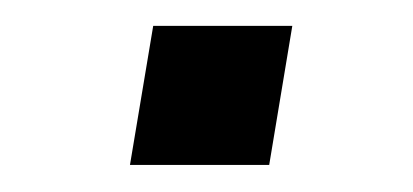

<svg xmlns="http://www.w3.org/2000/svg" viewBox="-20 -387 316 147"><path d="M79.5 -260.7H186.1L203.8 -367.2H97.3Z"/></svg>

Font: TID UI
Style: Italic
Weight: 400
Italic angle: -9.39999°
Designer: The TID Project Authors
Foundry: Bakken & Bæck
Version: Version 1.001;hotconv 1.0.109;makeotfexe 2.5.65596